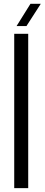

<svg xmlns="http://www.w3.org/2000/svg" viewBox="-20 -975 231 995"><path d="M53.7 0V-800H126.2V0ZM65.9 -840 137.8 -955.2H191.3L117.1 -840Z"/></svg>

Font: Big Shoulders Thin
Style: Regular
Weight: 100
Designer: Patric King
Foundry: XO Type Co
Version: Version 2.002